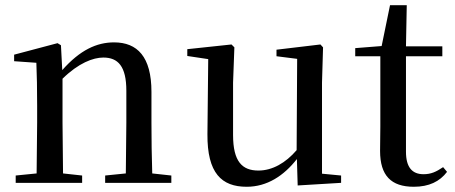

<svg xmlns="http://www.w3.org/2000/svg" viewBox="-20 -699 1739 734"><path d="M460 0H635V-28L562 -36C560 -91 559 -174 559 -230V-348C559 -482 505 -537 416 -537C350 -537 286 -508 218 -431L213 -526L200 -534L34 -490V-465L119 -459C121 -410 122 -363 122 -295V-230L120 -36L40 -28V0H294V-28L221 -36L219 -230V-398C280 -458 336 -479 375 -479C431 -479 463 -446 463 -352V-230L461 -36L382 -28V0Z M1118 10 1284 0V-28L1211 -35V-383L1215 -518L1205 -529L1037 -509V-484L1116 -474L1114 -125C1072 -76 1021 -47 968 -47C906 -47 871 -81 871 -183V-383L876 -518L865 -529L696 -511V-485L776 -473L773 -186C772 -37 827 15 923 15C1001 15 1065 -27 1115 -91Z M1562 15C1620 15 1661 -5 1689 -42L1674 -60C1647 -42 1628 -33 1599 -33C1556 -33 1532 -59 1532 -119V-484H1671V-522H1532L1535 -679H1471L1439 -523L1338 -515V-484H1434V-215C1434 -178 1433 -155 1433 -122C1433 -28 1475 15 1562 15Z"/></svg>

Font: Noto Serif CJK SC Medium
Style: Regular
Weight: 500
Designer: Ryoko NISHIZUKA 西塚涼子 (kana & ideographs); Frank Grießhammer (Latin, Greek & Cyrillic); Wenlong ZHANG 张文龙 (bopomofo); San
Foundry: Adobe
Version: Version 2.001;hotconv 1.1.0;makeotfexe 2.6.0